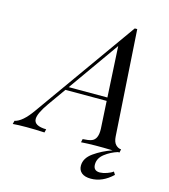

<svg xmlns="http://www.w3.org/2000/svg" viewBox="-216 -815 974 1105"><g transform="rotate(15 271.0 -262.5)"><path d="M383.3 -590.3 169.4 -288.1H399.9ZM469.2 140.1Q488.3 139.6 510.7 131.8Q533.2 124 546.4 113.8L557.1 130.9Q497.1 188 428.2 188Q392.1 188 373 172.4Q354 156.7 354 129.9Q354 85 400.9 51.8Q447.8 18.6 507.3 -2Q394 -5.4 319.8 0L324.2 -20Q358.4 -21.5 377 -28.3Q412.6 -42 410.2 -104L400.9 -268.1H155.3L80.1 -162.1Q33.2 -95.7 33.2 -62.5Q33.2 -21.5 106.9 -20L102.1 0Q45.9 -2.9 -4.9 -2.9Q-55.7 -2.9 -86.9 0L-82 -20Q-36.1 -29.8 18.1 -106.9L449.2 -712.9H463.9L503.9 -84Q505.9 -51.3 520.5 -36.1Q535.2 -21 553.2 -20L548.8 0Q544.9 -0.5 540 -0.5Q498.5 12.2 464.4 38.6Q430.2 64.9 430.2 102.5Q430.2 140.1 469.2 140.1Z"/></g></svg>

Font: PlayfairDisplay-Italic
Style: Italic
Weight: 400
Italic angle: -14°
Designer: Claus Eggers Sørensen
Foundry: Claus Eggers Sørensen
Version: Version 1.002;PS 001.002;hotconv 1.0.70;makeotf.lib2.5.58329